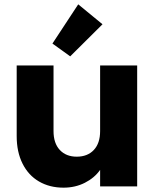

<svg xmlns="http://www.w3.org/2000/svg" viewBox="-20 -860 714 886"><path d="M613 -558V0H442V-76Q416 -39 371.5 -16.5Q327 6 273 6Q209 6 160 -22.5Q111 -51 84 -105Q57 -159 57 -232V-558H227V-255Q227 -199 256 -168Q285 -137 334 -137Q384 -137 413 -168Q442 -199 442 -255V-558ZM222 -659 341 -840 453 -748 304 -600Z"/></svg>

Font: Fz Poppins
Style: Bold
Weight: 700
Designer: Ninad Kale (Devanagari), Jonny Pinhorn (Latin)
Foundry: Indian Type Foundry
Version: Vit hóa bi Vntype.Com & FontZin.Com